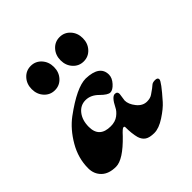

<svg xmlns="http://www.w3.org/2000/svg" viewBox="-135 -510 659 659"><g transform="rotate(-45 194.5 -180.5)"><path d="M257 -128 253 -100Q253 -82 268.5 -62.5Q284 -43 305 -43Q321 -43 331 -50Q353 -65 358.5 -70.5Q364 -76 376.5 -76Q389 -76 389 -67Q389 -57 342 -4Q327 13 298 32Q269 51 246.5 51Q224 51 212.5 43.5Q201 36 196 20Q190 -2 190 -34Q190 -38 185 -38Q180 -38 162 -18Q106 40 71.5 40Q37 40 18.5 22Q0 4 0 -24Q0 -73 26 -117.5Q52 -162 88 -189Q168 -248 212 -248Q278 -246 278 -201Q278 -185 264 -169.5Q250 -154 238 -154Q226 -154 205 -175Q184 -196 159 -196Q134 -196 118 -175.5Q102 -155 102 -123Q102 -71 157 -71Q179 -71 193.5 -82Q208 -93 214 -106Q231 -140 245 -140Q257 -140 257 -128ZM210.5 -311Q195 -328 195 -353Q195 -378 210.5 -395Q226 -412 249 -412Q272 -412 287.5 -395Q303 -378 303 -353Q303 -328 287.5 -311Q272 -294 249 -294Q226 -294 210.5 -311ZM70.5 -311Q55 -328 55 -353Q55 -378 70.5 -395Q86 -412 109 -412Q132 -412 147.5 -395Q163 -378 163 -353Q163 -328 147.5 -311Q132 -294 109 -294Q86 -294 70.5 -311Z"/></g></svg>

Font: Dr Sugiyama
Style: Regular
Weight: 400
Designer: Alejandro Paul
Foundry: Alejandro Paul
Version: Version 1.000